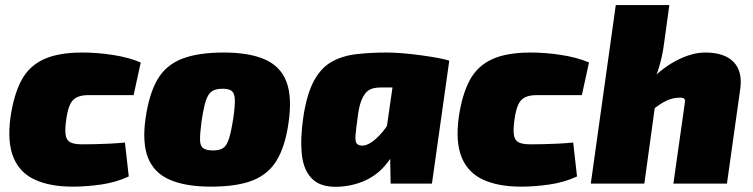

<svg xmlns="http://www.w3.org/2000/svg" viewBox="-20 -720 2953 753"><path d="M303 -514Q361 -514 423 -504.5Q485 -495 532 -475L504 -347Q448 -347 404 -347Q360 -347 328 -347Q298 -347 280.5 -338Q263 -329 254 -308.5Q245 -288 240 -253Q234 -212 237.5 -190.5Q241 -169 256.5 -161.5Q272 -154 302 -154Q322 -154 349 -154.5Q376 -155 407.5 -156.5Q439 -158 470 -161L485 -28Q436 -5 377.5 3.5Q319 12 265 12Q177 12 117.5 -15Q58 -42 33 -102Q8 -162 21 -259Q34 -349 64 -405Q94 -461 151.5 -487.5Q209 -514 303 -514Z M857 -514Q957 -514 1018.5 -487Q1080 -460 1103 -400.5Q1126 -341 1112 -241Q1099 -147 1065.5 -91.5Q1032 -36 970 -12Q908 12 808 12Q709 12 647 -14.5Q585 -41 561 -100Q537 -159 551 -257Q565 -353 598 -409Q631 -465 694 -489.5Q757 -514 857 -514ZM853 -372Q826 -372 811 -362Q796 -352 787 -324Q778 -296 770 -241Q764 -195 764.5 -171Q765 -147 777.5 -138.5Q790 -130 816 -130Q842 -130 856 -140Q870 -150 878.5 -177.5Q887 -205 895 -257Q902 -305 901 -329.5Q900 -354 889 -363Q878 -372 853 -372Z M1499 -514Q1525 -514 1560.5 -511Q1596 -508 1632.5 -503Q1669 -498 1698.5 -492.5Q1728 -487 1742 -482L1579 -376Q1554 -377 1531 -377Q1508 -377 1473 -377Q1457 -377 1443 -373.5Q1429 -370 1418 -359.5Q1407 -349 1398 -327.5Q1389 -306 1384 -270Q1377 -219 1374.5 -192.5Q1372 -166 1379 -157Q1386 -148 1405 -149Q1424 -151 1447 -169.5Q1470 -188 1491 -216.5Q1512 -245 1525 -277L1559 -221Q1544 -148 1510.5 -97.5Q1477 -47 1428 -20Q1379 7 1315 12Q1243 17 1207 -16Q1171 -49 1164 -113Q1157 -177 1170 -264Q1184 -353 1211.5 -403.5Q1239 -454 1280.5 -477.5Q1322 -501 1377 -507.5Q1432 -514 1499 -514ZM1537 -500 1742 -482 1674 0H1512L1510 -109L1483 -125Z M2061 -514Q2119 -514 2181 -504.5Q2243 -495 2290 -475L2262 -347Q2206 -347 2162 -347Q2118 -347 2086 -347Q2056 -347 2038.5 -338Q2021 -329 2012 -308.5Q2003 -288 1998 -253Q1992 -212 1995.5 -190.5Q1999 -169 2014.5 -161.5Q2030 -154 2060 -154Q2080 -154 2107 -154.5Q2134 -155 2165.5 -156.5Q2197 -158 2228 -161L2243 -28Q2194 -5 2135.5 3.5Q2077 12 2023 12Q1935 12 1875.5 -15Q1816 -42 1791 -102Q1766 -162 1779 -259Q1792 -349 1822 -405Q1852 -461 1909.5 -487.5Q1967 -514 2061 -514Z M2745 -514Q2822 -514 2857.5 -476.5Q2893 -439 2883 -370L2831 0H2621L2665 -311Q2668 -328 2664 -332.5Q2660 -337 2646 -337Q2622 -337 2598 -327Q2574 -317 2536 -287L2501 -374Q2566 -447 2629 -480.5Q2692 -514 2745 -514ZM2605 -700 2584 -547Q2577 -493 2560.5 -443.5Q2544 -394 2531 -365L2556 -356L2507 0H2297L2395 -700Z"/></svg>

Font: Exo 2 Black
Style: Italic
Weight: 900
Italic angle: -8°
Designer: Natanael Gama
Foundry: Natanael Gama
Version: Version 2.010